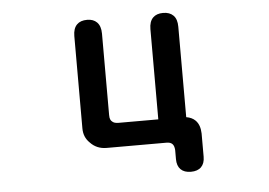

<svg xmlns="http://www.w3.org/2000/svg" viewBox="-48 -574 1097 783"><g transform="rotate(-5 500.0 -182.5)"><path d="M703.1 -448.2V-78.1Q726.6 -74.2 740.2 -60.5Q758.8 -42 759.8 -6.8V88.9Q759.8 116.2 745.1 130.9Q730.5 145.5 703.1 145.5Q675.8 145.5 661.1 130.9Q646.5 116.2 646.5 88.9V51.8Q645.5 34.2 637.7 26.4Q629.9 18.6 614.3 18.6H369.1Q328.1 18.6 301.8 -9.8Q277.3 -33.2 277.3 -69.3V-447.3Q277.3 -478.5 293 -494.1Q307.6 -508.8 335 -508.8Q360.4 -508.8 375 -494.1Q390.6 -478.5 390.6 -447.3V-114.3Q390.6 -101.6 393.6 -95.7Q396.5 -89.8 399.4 -87.9Q407.2 -79.1 425.8 -79.1H588.9V-448.2Q588.9 -479.5 604.5 -495.1Q619.1 -509.8 646 -509.8Q672.9 -509.8 688 -494.6Q703.1 -479.5 703.1 -448.2Z"/></g></svg>

Font: FakePearl
Style: SemiBold
Weight: 400
Version: Version 1.2